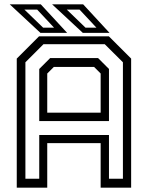

<svg xmlns="http://www.w3.org/2000/svg" viewBox="-20 -868 684 888"><path d="M57.5 0V-597L160.5 -700H483.5L586.5 -597V0H445.5V-206H198.5V0ZM97.5 -41.5H161.5V-243.5H484V-41.5H548.5V-580L464.5 -663.5H181L97.5 -580ZM198.5 -347H445.5V-528L415 -558.5H229L198.5 -528ZM161.5 -308V-549L212 -599.5H433.5L484 -549V-308ZM486.5 -716H363L221 -848H364.5ZM426 -740 348 -823.5H289L375.5 -740ZM290.5 -716H167L25 -848H168.5ZM230 -740 152 -823.5H93L179.5 -740Z"/></svg>

Font: Tourney
Style: Regular
Weight: 400
Designer: Tyler Finck
Foundry: Etcetera Type Co
Version: Version 1.015